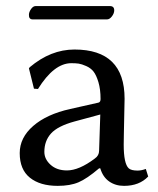

<svg xmlns="http://www.w3.org/2000/svg" viewBox="-20 -602 521 632"><path d="M332 -538.1H87.9Q74.7 -538.1 75.2 -553.2Q75.2 -562 82 -572Q88.9 -582 97.2 -582H341.8Q356 -582 356 -567.9Q356 -558.1 348.4 -548.1Q340.8 -538.1 332 -538.1ZM310.1 -225.1 225.1 -202.1Q169.9 -187 147.9 -162.6Q126 -138.2 126 -102.1Q126 -78.1 146.5 -59.6Q167 -41 200.2 -41Q240.2 -41 292 -80.1Q306.2 -89.8 306.2 -106ZM310.1 -47.9H306.2Q266.1 -13.7 238.5 -2Q210.9 9.8 169.9 9.8Q111.8 9.8 78.4 -17.1Q44.9 -43.9 44.9 -98.1Q44.9 -148.9 89.4 -187.5Q133.8 -226.1 210.9 -243.2L304.2 -264.2Q311 -266.1 311 -275.9Q311 -308.1 304 -331.5Q296.9 -355 287.8 -366.5Q278.8 -377.9 263.9 -384.5Q249 -391.1 239 -392.6Q229 -394 214.8 -394Q157.7 -394 105 -309.1L91.8 -310.1L75.2 -377L78.1 -380.9Q147 -439 225.1 -439Q390.1 -439 390.1 -276.9Q390.1 -273.4 389.6 -252.7Q389.2 -231.9 388.7 -208.3Q388.2 -184.6 387.7 -160.2Q387.2 -135.7 387.2 -126Q387.2 -63 403.8 -47.9Q412.1 -40.5 433.1 -40.5Q445.3 -40.5 460 -45.9L467.8 -21Q438.5 9.8 388.2 9.8Q359.9 9.8 339.1 -4.9Q318.4 -19.5 310.1 -47.9Z"/></svg>

Font: Biolilbert
Style: Regular
Weight: 400
Designer: Philipp H. Poll
Foundry: Philipp H. Poll
Version: Version 1.1.0